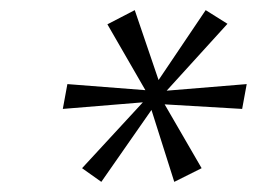

<svg xmlns="http://www.w3.org/2000/svg" viewBox="-20 -745 507 379"><path d="M142 -413 262 -543 104 -530 113 -579 267 -567 192 -697 246 -725 293 -587 386 -725 429 -698 309 -566 467 -579 458 -530 305 -539 378 -413 324 -386 279 -528 180 -386Z"/></svg>

Font: K2D Thin
Style: Italic
Weight: 100
Italic angle: -10°
Designer: Katatrad Aksorn Co.,Ltd.
Foundry: Cadson Demak Co.,Ltd.
Version: Version 1.000; ttfautohint (v1.6)